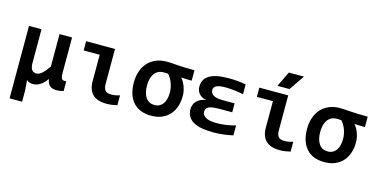

<svg xmlns="http://www.w3.org/2000/svg" viewBox="-84 -1136 3467 1766"><g transform="rotate(15 1649.5 -253.0)"><path d="M185.1 -496.1V-173.8Q185.1 -133.8 199.2 -112.3Q213.4 -90.8 245.1 -90.8Q270 -90.8 297.4 -115.5Q324.7 -140.1 356.9 -187V-496.1H476.1V-162.1Q476.1 -144.5 477.3 -131.3Q478.5 -118.2 482.7 -109.4Q486.8 -100.6 494.1 -96.2Q501.5 -91.8 514.2 -91.8H528.8V0Q508.8 5.4 494.6 7.6Q480.5 9.8 463.9 9.8Q440.9 9.8 424.6 4.6Q408.2 -0.5 397 -10.7Q385.7 -21 379.2 -36.4Q372.6 -51.8 369.1 -71.8Q310.1 11.2 239.3 11.2Q219.2 11.2 202.6 5.1Q186 -1 177.2 -10.7L185.1 85.9V193.8H65.9V-496.1Z M1040 -2Q1018.1 3.4 992.2 7.3Q966.3 11.2 940.9 11.2Q849.1 11.2 805.9 -32Q762.7 -75.2 762.7 -154.8V-408.2H609.9V-496.1H884.8V-166Q884.8 -143.1 888.7 -127.2Q892.6 -111.3 901.6 -101.3Q910.6 -91.3 925 -86.7Q939.5 -82 960 -82Q978.5 -82 999.3 -85.7Q1020 -89.4 1040 -96.2Z M1540.5 -399.9Q1552.2 -388.2 1562.7 -370.4Q1573.2 -352.5 1581.3 -331.3Q1589.4 -310.1 1594.2 -286.6Q1599.1 -263.2 1599.1 -241.2Q1599.1 -185.5 1583.7 -139.2Q1568.4 -92.8 1538.3 -59.3Q1508.3 -25.9 1464.4 -7.3Q1420.4 11.2 1363.3 11.2Q1310.1 11.2 1267.3 -4.6Q1224.6 -20.5 1194.6 -52.5Q1164.6 -84.5 1148.2 -132.3Q1131.8 -180.2 1131.8 -244.1Q1131.8 -302.7 1148.7 -351.3Q1165.5 -399.9 1197 -434.3Q1228.5 -468.8 1273.9 -487.8Q1319.3 -506.8 1376.5 -506.8Q1399.9 -506.8 1421.9 -505.1Q1443.8 -503.4 1472.7 -501.5Q1501.5 -499.5 1541.5 -497.8Q1581.5 -496.1 1641.6 -496.1V-397Q1630.9 -397 1617.7 -397.2Q1604.5 -397.5 1590.8 -397.9Q1577.1 -398.4 1564 -398.9Q1550.8 -399.4 1540.5 -399.9ZM1416.5 -401.9Q1406.7 -402.8 1395.3 -403.3Q1383.8 -403.8 1372.6 -403.8Q1341.3 -403.8 1319.3 -391.4Q1297.4 -378.9 1283.2 -357.7Q1269 -336.4 1262.5 -308.1Q1255.9 -279.8 1255.9 -248Q1255.9 -175.3 1284.9 -133.5Q1314 -91.8 1367.7 -91.8Q1394.5 -91.8 1414.8 -102.3Q1435.1 -112.8 1448.7 -132.1Q1462.4 -151.4 1469.2 -178.5Q1476.1 -205.6 1476.1 -238.3Q1476.1 -264.2 1471.2 -287.8Q1466.3 -311.5 1458.3 -332Q1450.2 -352.5 1439.5 -370.1Q1428.7 -387.7 1416.5 -401.9Z M2129.9 -398.9Q2114.3 -401.9 2095 -405.3Q2075.7 -408.7 2054.4 -411.4Q2033.2 -414.1 2009.5 -416Q1985.8 -418 1961.4 -418Q1928.2 -418 1906 -414.3Q1883.8 -410.6 1870.6 -403.1Q1857.4 -395.5 1851.8 -385.3Q1846.2 -375 1846.2 -362.8Q1846.2 -349.6 1853 -337.2Q1859.9 -324.7 1873.8 -315.7Q1887.7 -306.6 1910.2 -302Q1932.6 -297.4 1963.9 -297.4H2077.1V-212.4H1956.1Q1915.5 -211.9 1891.4 -208.5Q1867.2 -205.1 1852.3 -197Q1837.4 -189 1831.3 -177.2Q1825.2 -165.5 1825.2 -150.9Q1825.2 -119.6 1858.4 -99.4Q1891.6 -79.1 1964.4 -79.1Q2005.9 -79.1 2050.8 -85.4Q2095.7 -91.8 2142.6 -104.5V-10.3Q2098.1 0 2051.3 5.6Q2004.4 11.2 1954.6 11.2Q1822.3 11.2 1760.3 -27.8Q1698.2 -66.9 1698.2 -140.1Q1698.2 -163.1 1705.8 -183.3Q1713.4 -203.6 1728.5 -219Q1743.7 -234.4 1765.9 -245.1Q1788.1 -255.9 1817.4 -259.8Q1795.9 -262.7 1778.6 -271.7Q1761.2 -280.8 1749 -294.2Q1736.8 -307.6 1730.2 -324.7Q1723.6 -341.8 1723.6 -361.8Q1723.6 -396 1736.8 -422.9Q1750 -449.7 1779.1 -468.5Q1808.1 -487.3 1854.2 -497.1Q1900.4 -506.8 1966.3 -506.8Q2012.7 -506.8 2053 -502.9Q2093.3 -499 2129.9 -492.2Z M2689.5 -2Q2667.5 3.4 2641.6 7.3Q2615.7 11.2 2590.3 11.2Q2498.5 11.2 2455.3 -32Q2412.1 -75.2 2412.1 -154.8V-408.2H2259.3V-496.1H2534.2V-166Q2534.2 -143.1 2538.1 -127.2Q2542 -111.3 2551 -101.3Q2560.1 -91.3 2574.5 -86.7Q2588.9 -82 2609.4 -82Q2627.9 -82 2648.7 -85.7Q2669.4 -89.4 2689.5 -96.2ZM2530.3 -555.2H2416L2485.4 -700.2H2629.4ZM2199.2 -496.1Z M3189.9 -399.9Q3201.7 -388.2 3212.2 -370.4Q3222.7 -352.5 3230.7 -331.3Q3238.8 -310.1 3243.7 -286.6Q3248.5 -263.2 3248.5 -241.2Q3248.5 -185.5 3233.2 -139.2Q3217.8 -92.8 3187.7 -59.3Q3157.7 -25.9 3113.8 -7.3Q3069.8 11.2 3012.7 11.2Q2959.5 11.2 2916.7 -4.6Q2874 -20.5 2844 -52.5Q2814 -84.5 2797.6 -132.3Q2781.2 -180.2 2781.2 -244.1Q2781.2 -302.7 2798.1 -351.3Q2814.9 -399.9 2846.4 -434.3Q2877.9 -468.8 2923.3 -487.8Q2968.8 -506.8 3025.9 -506.8Q3049.3 -506.8 3071.3 -505.1Q3093.3 -503.4 3122.1 -501.5Q3150.9 -499.5 3190.9 -497.8Q3231 -496.1 3291 -496.1V-397Q3280.3 -397 3267.1 -397.2Q3253.9 -397.5 3240.2 -397.9Q3226.6 -398.4 3213.4 -398.9Q3200.2 -399.4 3189.9 -399.9ZM3065.9 -401.9Q3056.2 -402.8 3044.7 -403.3Q3033.2 -403.8 3022 -403.8Q2990.7 -403.8 2968.8 -391.4Q2946.8 -378.9 2932.6 -357.7Q2918.5 -336.4 2911.9 -308.1Q2905.3 -279.8 2905.3 -248Q2905.3 -175.3 2934.3 -133.5Q2963.4 -91.8 3017.1 -91.8Q3043.9 -91.8 3064.2 -102.3Q3084.5 -112.8 3098.1 -132.1Q3111.8 -151.4 3118.7 -178.5Q3125.5 -205.6 3125.5 -238.3Q3125.5 -264.2 3120.6 -287.8Q3115.7 -311.5 3107.7 -332Q3099.6 -352.5 3088.9 -370.1Q3078.1 -387.7 3065.9 -401.9Z"/></g></svg>

Font: Code New Roman
Style: Bold
Weight: 700
Monospace: yes
Designer: Sam Radian
Foundry: Code New Roman
Version: Version 1.508 October 19, 2014